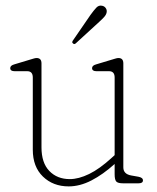

<svg xmlns="http://www.w3.org/2000/svg" viewBox="-20 -654 560 685"><path d="M97 -120V-377.5Q97 -400 77 -400H32Q16.5 -400 16.5 -411Q16.5 -420.5 31.5 -424.5L83 -440Q92 -442.5 99 -444.8Q106 -447 110.5 -447Q128 -447 128 -428V-128.5Q128 -73 156 -44Q184 -15 229 -15Q260.5 -15 298 -33.2Q335.5 -51.5 378.5 -91L389 -100.5V-377.5Q389 -400 369 -400H324Q308.5 -400 308.5 -411Q308.5 -420.5 323.5 -424.5L375 -440Q384 -442.5 391 -444.8Q398 -447 402.5 -447Q420 -447 420 -428V-57Q420 -33 448 -28L473.5 -23.5Q490 -20.5 490 -10.5Q490 0 474.5 0H419Q401 0 395 -6.2Q389 -12.5 389 -32.5V-69Q347.5 -31.5 306.2 -10.2Q265 11 225 11Q169.5 11 133.2 -24Q97 -59 97 -120ZM303 -601Q315 -617.5 323.8 -626.8Q332.5 -636 344 -633.5Q352.5 -632 357.2 -625.2Q362 -618.5 360.5 -610Q359 -601.5 351.5 -593.2Q344 -585 334 -576L250.5 -499.5Q245 -494.5 240.5 -499Q237 -501.5 238 -505Q239 -508.5 241.5 -511.5Z"/></svg>

Font: Fraunces 72pt SuperSoft Thin
Style: Regular
Weight: 100
Version: Version 1.000;[b76b70a41]